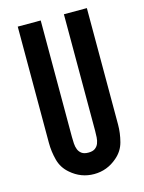

<svg xmlns="http://www.w3.org/2000/svg" viewBox="-112 -786 649 864"><g transform="rotate(-15 213.0 -354.0)"><path d="M218 -89Q238 -89 249 -97Q260 -105 265 -117.5Q270 -130 271 -145.5Q272 -161 272 -176V-719H379V-177Q379 -137 368.5 -97Q358 -57 326 -30Q279 11 218 11Q157 11 110 -30Q78 -57 67.5 -97Q57 -137 57 -177V-719H164V-176Q164 -161 165 -145.5Q166 -130 171 -117.5Q176 -105 187 -97Q198 -89 218 -89Z"/></g></svg>

Font: Osterbar
Style: Regular
Weight: 500
Width: 3
Designer: Peter Wiegel, Basierend auf Erbar schmal-halbfette Grotesk v. Jacob Erbar
Foundry: Peter Wiegel
Version: Version 1.0